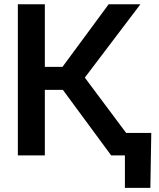

<svg xmlns="http://www.w3.org/2000/svg" viewBox="-20 -748 767 924"><path d="M65.9 0V-727.5H195.8V-426.3H280.8L502.9 -727.5H655.8L388.2 -374.5L668 0H515.1L282.7 -315.4H195.8V0ZM581.1 156.2V0H541V-108.4H708L703.6 156.2Z"/></svg>

Font: Inter 24pt SemiBold
Style: Regular
Weight: 600
Designer: Rasmus Andersson
Foundry: rsms
Version: Version 4.001;git-66647c0bb